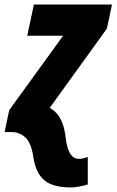

<svg xmlns="http://www.w3.org/2000/svg" viewBox="-62 -573 506 833"><path d="M247.1 240.2Q166 240.2 129.4 208.3Q92.8 176.3 83 109.9Q73.2 45.4 47.4 22.7Q21.5 0 -11.2 0H-42L-22 -95.2L211.9 -418H56.2L85 -553.2H423.8L401.9 -449.2L153.8 -105Q186 -86.4 201.9 -54.4Q217.8 -22.5 223.1 24.9Q233.4 116.2 279.8 116.2Q293.9 116.2 303.5 113Q313 109.9 318.8 107.9V227.1Q305.2 231.9 283.2 236.1Q261.2 240.2 247.1 240.2Z"/></svg>

Font: Open Sans Condensed ExtraBold
Style: Italic
Weight: 800
Width: 3
Italic angle: -12°
Designer: Monotype Design Team
Foundry: Monotype Imaging Inc.
Version: Version 3.003; ttfautohint (v1.8.4)